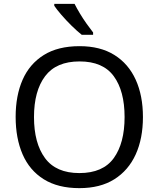

<svg xmlns="http://www.w3.org/2000/svg" viewBox="-20 -964 821 994"><path d="M720 -358Q720 -247 682.5 -164.5Q645 -82 572 -36Q499 10 391 10Q280 10 206.5 -36Q133 -82 97 -165Q61 -248 61 -359Q61 -469 97 -551Q133 -633 206.5 -679Q280 -725 392 -725Q499 -725 572 -679.5Q645 -634 682.5 -551.5Q720 -469 720 -358ZM156 -358Q156 -223 213 -145.5Q270 -68 391 -68Q513 -68 569 -145.5Q625 -223 625 -358Q625 -493 569 -569.5Q513 -646 392 -646Q271 -646 213.5 -569.5Q156 -493 156 -358ZM366 -944Q377 -922 393.5 -894.5Q410 -867 428.5 -841Q447 -815 462 -796V-784H403Q380 -802 351 -830.5Q322 -859 297.5 -887.5Q273 -916 261 -934V-944Z"/></svg>

Font: Noto Sans Marchen
Style: Regular
Weight: 400
Designer: Monotype Design Team
Foundry: Monotype Imaging Inc.
Version: Version 2.003; ttfautohint (v1.8.4.7-5d5b)